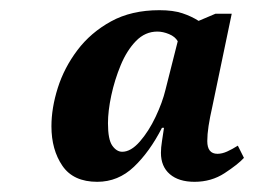

<svg xmlns="http://www.w3.org/2000/svg" viewBox="-20 -738 499 377"><path d="M171 -381Q124 -381 102.5 -412.5Q81 -444 81 -490Q81 -526 93.5 -565.5Q106 -605 132 -639.5Q158 -674 198 -696Q238 -718 293 -718Q320 -718 338 -712Q356 -706 370 -697L403 -711H435L397 -529Q392 -507 389.5 -490.5Q387 -474 387 -461Q387 -436 407 -436Q416 -436 426 -440.5Q436 -445 447 -452L459 -428Q447 -415 421 -398Q395 -381 362 -381Q331 -381 313.5 -396Q296 -411 296 -438Q296 -448 298 -460.5Q300 -473 302 -487H298Q274 -440 243 -410.5Q212 -381 171 -381ZM220 -440Q237 -440 254.5 -460Q272 -480 285.5 -508.5Q299 -537 305 -562L329 -657Q324 -666 312 -671Q300 -676 289 -676Q265 -676 247 -657.5Q229 -639 217 -610Q205 -581 198.5 -550.5Q192 -520 192 -496Q192 -464 200.5 -452Q209 -440 220 -440Z"/></svg>

Font: Noto Serif SemiCondensed
Style: Bold Italic
Weight: 700
Width: 4
Italic angle: -12°
Designer: Monotype Design Team
Foundry: Monotype Imaging Inc.
Version: Version 2.014